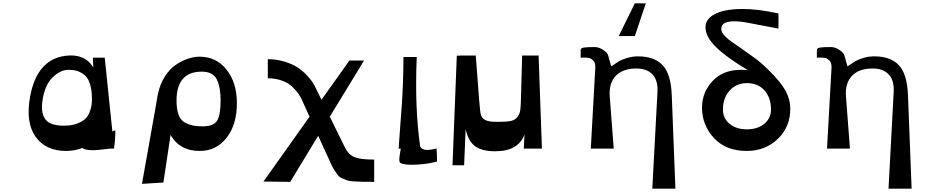

<svg xmlns="http://www.w3.org/2000/svg" viewBox="-20 -894 5584 1155"><path d="M666 -5 667 0H641Q592 6 567 8.5Q542 11 515 8.5Q488 6 475 -4Q430 14 377 14Q255 14 194 -71.5Q133 -157 161 -312Q201 -534 371 -558Q488 -574 541 -489L539 -547H610L656 -103Q659 -105 665 -107.5Q671 -110 674 -111Q674 -51 666 -5ZM365 -138Q411 -138 444 -150.5Q477 -163 494 -180Q511 -197 520 -222Q529 -247 531 -263Q533 -279 533 -299Q533 -353 521 -390Q509 -427 487 -444Q465 -461 443 -467.5Q421 -474 392 -474Q342 -474 295 -427Q248 -380 235 -286Q225 -214 253 -176Q281 -138 365 -138Z M834 212 914 -237 929 -325Q942 -387 972 -434Q1002 -481 1039.5 -505.5Q1077 -530 1112.5 -541.5Q1148 -553 1181 -553Q1281 -553 1343 -475Q1405 -397 1405 -273Q1405 -144 1343 -65Q1281 14 1181 14Q1061 14 1006 -82L963 204ZM1199 -134Q1266 -134 1286.5 -169Q1307 -204 1307 -289Q1307 -372 1283.5 -417.5Q1260 -463 1194 -463Q1042 -463 1042 -289Q1042 -196 1080.5 -165Q1119 -134 1199 -134Z M2055 -7Q2076 36 2112 51Q2148 66 2231 66V200Q2184 200 2163 199.5Q2142 199 2112 197.5Q2082 196 2069.5 191.5Q2057 187 2039.5 179.5Q2022 172 2012.5 159.5Q2003 147 1992 130.5Q1981 114 1970 89L1894 -77L1726 200L1565 198L1842 -192L1794 -298Q1786 -315 1774 -332Q1762 -349 1738.5 -372Q1715 -395 1676.5 -409Q1638 -423 1591 -423V-538Q1644 -538 1691 -523.5Q1738 -509 1767.5 -490Q1797 -471 1821.5 -445.5Q1846 -420 1856.5 -404.5Q1867 -389 1874 -375L1914 -294L2082 -530H2170L1964 -192Z M2606 -1Q2609 36 2609 78Q2534 97 2461 97Q2427 97 2413 94Q2392 90 2387 85Q2382 80 2382 65Q2382 53 2387 23Q2389 7 2391 0H2378Q2381 -47 2387.5 -132.5Q2394 -218 2397.5 -267.5Q2401 -317 2404 -395Q2407 -473 2407 -551H2487Q2474 -242 2508 -11Q2521 8 2550 8Q2571 8 2606 -1Z M3240 0H3131L3135 -84Q3097 16 2959 16Q2882 16 2840.5 -12.5Q2799 -41 2781 -116L2772 100H2702L2728 -559H2746V-560H2842L2862 -297Q2868 -215 2874 -200Q2885 -169 2931 -163Q2950 -161 2979 -161Q3028 -161 3053.5 -166.5Q3079 -172 3093 -191Q3107 -210 3110 -232.5Q3113 -255 3114 -305L3121 -560H3220Z M3702 -677 3799 -874H3865L3799 -677ZM3904 241 3935 -339Q3939 -411 3905 -446.5Q3871 -482 3808 -482Q3726 -482 3684 -437.5Q3642 -393 3648 -314L3672 0H3534L3561 -484Q3562 -499 3559 -511Q3556 -523 3549 -529.5Q3542 -536 3535.5 -540.5Q3529 -545 3518.5 -546Q3508 -547 3501.5 -547.5Q3495 -548 3485 -547.5Q3475 -547 3473 -547V-593Q3473 -605 3493 -608Q3513 -611 3557 -611Q3583 -611 3608 -594Q3633 -577 3637 -565L3657 -495Q3689 -516 3703 -525Q3717 -534 3750 -544.5Q3783 -555 3818 -555Q3916 -555 3966 -502Q4016 -449 4021 -323L4043 241Z M4473 14Q4346 14 4274.5 -64Q4203 -142 4203 -247Q4203 -337 4265.5 -405.5Q4328 -474 4439 -474Q4465 -474 4479 -472Q4351 -548 4287.5 -610.5Q4224 -673 4224 -730Q4224 -781 4282.5 -810.5Q4341 -840 4447 -840Q4541 -840 4663 -813V-722Q4602 -733 4549.5 -743.5Q4497 -754 4474 -758Q4332 -783 4320 -730Q4317 -715 4323.5 -700.5Q4330 -686 4346.5 -671Q4363 -656 4377.5 -645.5Q4392 -635 4415 -619.5Q4438 -604 4447 -597Q4459 -588 4490 -566.5Q4521 -545 4545.5 -525.5Q4570 -506 4603 -473Q4676 -402 4705 -349Q4734 -296 4734 -239Q4734 -130 4658.5 -58Q4583 14 4473 14ZM4618 -234Q4618 -306 4579 -350Q4540 -394 4473 -394Q4410 -394 4369.5 -349.5Q4329 -305 4329 -234Q4329 -183 4368.5 -149.5Q4408 -116 4473 -116Q4538 -116 4578 -149.5Q4618 -183 4618 -234Z M5325 241 5356 -339Q5360 -411 5326 -446.5Q5292 -482 5229 -482Q5147 -482 5105 -437.5Q5063 -393 5069 -314L5093 0H4955L4982 -484Q4983 -499 4980 -511Q4977 -523 4970 -529.5Q4963 -536 4956.5 -540.5Q4950 -545 4939.5 -546Q4929 -547 4922.5 -547.5Q4916 -548 4906 -547.5Q4896 -547 4894 -547V-593Q4894 -605 4914 -608Q4934 -611 4978 -611Q5004 -611 5029 -594Q5054 -577 5058 -565L5078 -495Q5110 -516 5124 -525Q5138 -534 5171 -544.5Q5204 -555 5239 -555Q5337 -555 5387 -502Q5437 -449 5442 -323L5464 241Z"/></svg>

Font: OpenDyslexic
Style: Regular
Weight: 400
Designer: Abbie Gonzalez
Version: Version 0.920;hotconv 1.0.109;makeotfexe 2.5.65596